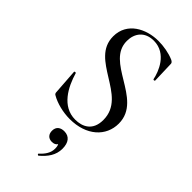

<svg xmlns="http://www.w3.org/2000/svg" viewBox="-278 -707 1054 1054"><g transform="rotate(45 249.5 -180.0)"><path d="M294 -348C223 -391 155 -432 155 -513C155 -572 189 -619 259 -619C360 -619 398 -515 407 -469C409 -463 419 -465 419 -470L415 -595C415 -602 410 -608 399 -613C364 -628 319 -636 278 -636C184 -636 84 -586 84 -478C84 -387 155 -344 225 -300C297 -255 371 -211 371 -115C371 -32 315 -7 260 -7C157 -7 106 -107 82 -189C80 -194 69 -193 70 -187L80 -44C80 -33 83 -28 89 -25C128 -2 185 12 236 12C366 12 445 -63 445 -161C445 -257 368 -303 294 -348ZM263 80C236 80 213 93 213 126C213 153 229 170 255 170C271 170 283 165 289 154C293 161 295 170 295 184C295 215 278 242 250 267C246 270 253 278 258 275C297 242 324 205 324 155C324 108 303 80 263 80Z"/></g></svg>

Font: Cormorant Infant Book
Style: Regular
Weight: 500
Designer: Christian Thalmann (Catharsis Fonts)
Version: Version 1.000;PS 002.000;hotconv 1.0.88;makeotf.lib2.5.64775